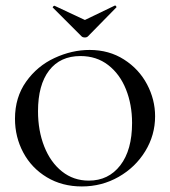

<svg xmlns="http://www.w3.org/2000/svg" viewBox="-20 -660 614 692"><path d="M34 -232Q34 -309 74 -365.5Q114 -422 176.5 -451Q239 -480 303 -480Q373 -480 427 -445.5Q481 -411 510 -356Q539 -301 539 -241Q539 -173 503.5 -115Q468 -57 407.5 -22.5Q347 12 275 12Q204 12 149 -21Q94 -54 64 -110Q34 -166 34 -232ZM456 -217Q456 -283 434 -338Q412 -393 370 -425.5Q328 -458 270 -458Q197 -458 157 -406Q117 -354 117 -259Q117 -189 139.5 -132Q162 -75 203.5 -42Q245 -9 300 -9Q371 -9 413.5 -64Q456 -119 456 -217ZM171 -632Q170 -632 170 -632.5Q170 -633 170 -633Q170 -635 172.5 -637.5Q175 -640 177 -639L286 -588L394 -640Q396 -641 398.5 -637.5Q401 -634 399 -633L297 -529Q293 -525 286 -525Q278 -525 274 -529Z"/></svg>

Font: Cormorant SC Medium
Style: Regular
Weight: 500
Designer: Christian Thalmann (Catharsis Fonts)
Version: Version 3.000